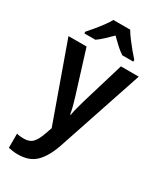

<svg xmlns="http://www.w3.org/2000/svg" viewBox="-245 -851 991 1176"><g transform="rotate(30 250.0 -263.0)"><path d="M1 -543H129L222 -244Q231 -216 238.5 -187Q246 -158 250 -132H254Q258 -155 265.5 -184Q273 -213 282 -244L372 -543H498L296 61Q266 149 220.5 194.5Q175 240 95 240Q74 240 57 237.5Q40 235 27 232V132Q37 135 50.5 136.5Q64 138 78 138Q119 138 140.5 114Q162 90 178 43L194 -3ZM309 -766Q322 -743 342 -716.5Q362 -690 383.5 -664Q405 -638 423 -618V-606H345Q321 -622 297.5 -643.5Q274 -665 249 -690Q224 -665 201 -643.5Q178 -622 155 -606H77V-618Q95 -638 116.5 -664Q138 -690 158 -717Q178 -744 190 -766Z"/></g></svg>

Font: Noto Sans Khmer SemiCondensed SemiBold
Style: Regular
Weight: 600
Width: 4
Designer: Danh Hong and the Monotype Design Team
Foundry: Monotype Imaging Inc.
Version: Version 2.004; ttfautohint (v1.8.4.7-5d5b)